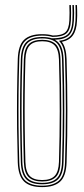

<svg xmlns="http://www.w3.org/2000/svg" viewBox="-20 -742 337 767"><path d="M148.5 5.5Q99.2 5.5 76 -17.1Q52.8 -39.8 51 -93.5Q49 -162 48.2 -228.6Q47.5 -295.2 48.1 -363.8Q48.8 -432.2 51 -506Q52.8 -560.8 76.2 -583.1Q99.8 -605.5 148.5 -605.5Q173.2 -605.5 190.8 -600.2Q226.5 -600.2 240.9 -612.9Q255.2 -625.5 257 -660.5Q257.8 -675 257.8 -690.8Q257.8 -706.5 257 -721.8H263.2Q264 -706.2 264 -690.5Q264 -674.8 263.2 -660.2Q261.5 -622 244.8 -608.2Q228 -594.5 189 -594.5Q172.2 -599.8 148.5 -599.8Q103 -599.8 80.8 -578.6Q58.5 -557.5 57 -505Q55 -439.2 54.2 -373Q53.5 -306.8 54.1 -237.5Q54.8 -168.2 57 -93.5Q58.5 -41 81.2 -20.6Q104 -0.2 148.5 -0.2Q192.5 -0.2 215.4 -20.4Q238.2 -40.5 239.8 -93.2Q243.2 -203.5 243.1 -302.8Q243 -402 239.8 -505.2Q239 -531.5 233.1 -549.5Q227.2 -567.5 215.5 -578.8Q248 -582.5 263.6 -601.1Q279.2 -619.8 281.5 -658.8Q282 -669 282.1 -679.8Q282.2 -690.5 282.1 -701.2Q282 -712 281.5 -721.8H287.5Q288 -712 288.2 -701.2Q288.5 -690.5 288.4 -679.6Q288.2 -668.8 287.5 -658.5Q285.8 -620.8 271.2 -600.8Q256.8 -580.8 227 -574.8Q244.5 -552.2 246 -505.8Q249 -404 249.2 -303.1Q249.5 -202.2 246 -93.2Q244.2 -38.2 220.2 -16.4Q196.2 5.5 148.5 5.5ZM148.5 -11.5Q188.8 -11.5 207.5 -30.4Q226.2 -49.2 227.8 -94.5Q230.8 -195.8 230.9 -296.8Q231 -397.8 227.8 -504.5Q226.2 -550.2 207.5 -569.4Q188.8 -588.5 148.5 -588.5Q108 -588.5 89.4 -569.4Q70.8 -550.2 69.2 -504.8Q67.2 -439.8 66.5 -373.4Q65.8 -307 66.4 -237.9Q67 -168.8 69.2 -94.5Q70.8 -48.8 89.8 -30.1Q108.8 -11.5 148.5 -11.5ZM148.5 -17Q113.2 -17 95 -33.9Q76.8 -50.8 75.2 -94.5Q73.2 -164.8 72.5 -232.1Q71.8 -299.5 72.5 -366.9Q73.2 -434.2 75.2 -504.5Q76.8 -548 94.5 -565.5Q112.2 -583 148.5 -583Q183.8 -583 202.1 -566Q220.5 -549 221.5 -504.5Q224.5 -404 224.8 -303.5Q225 -203 221.5 -94.8Q220.5 -51.5 202.4 -34.2Q184.2 -17 148.5 -17ZM148.5 -22.8Q183 -22.8 198.6 -39.5Q214.2 -56.2 215.5 -95Q218.5 -198 218.6 -297.2Q218.8 -396.5 215.5 -504.5Q214.2 -544.2 198.2 -560.8Q182.2 -577.2 148.5 -577.2Q114 -577.2 98.4 -560.2Q82.8 -543.2 81.5 -504.2Q79.5 -433.8 78.8 -366.9Q78 -300 78.8 -233Q79.5 -166 81.5 -94.8Q82.8 -55.5 98.8 -39.1Q114.8 -22.8 148.5 -22.8ZM148.5 -5.8Q104.2 -5.8 84.5 -26.4Q64.8 -47 63.2 -94.5Q61.2 -162.5 60.5 -230Q59.8 -297.5 60.4 -366Q61 -434.5 63.2 -505Q64.8 -553.5 84.9 -573.9Q105 -594.2 148.5 -594.2Q171.5 -594.2 187.2 -589Q217 -589 234.4 -595.2Q251.8 -601.5 259.9 -617.1Q268 -632.8 269.2 -660Q270 -674.8 270 -690.6Q270 -706.5 269.2 -721.8H275.2Q276 -706.2 276.1 -690Q276.2 -673.8 275.2 -659.2Q273.2 -618 255.2 -601Q237.2 -584 199.2 -583.2Q216.2 -574 224.5 -555Q232.8 -536 233.8 -505.8Q235.8 -438.2 236.5 -371.5Q237.2 -304.8 236.6 -236.1Q236 -167.5 233.8 -94.2Q232.5 -46.2 212.2 -26Q192 -5.8 148.5 -5.8Z"/></svg>

Font: Big Shoulders Inline Display ExtraLight
Style: Regular
Weight: 250
Version: Version 2.002